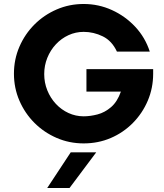

<svg xmlns="http://www.w3.org/2000/svg" viewBox="-20 -710 824 964"><path d="M400 10Q328 10 264.5 -17.5Q201 -45 153 -93Q105 -141 77.5 -204.5Q50 -268 50 -340Q50 -412 77.5 -475.5Q105 -539 153 -587Q201 -635 264.5 -662.5Q328 -690 400 -690Q475 -690 542 -659.5Q609 -629 659 -575.5Q709 -522 732 -451H567Q542 -505 496 -527.5Q450 -550 400 -550Q360 -550 324 -533.5Q288 -517 260.5 -487.5Q233 -458 217.5 -419.5Q202 -381 202 -338Q202 -295 217.5 -256.5Q233 -218 260.5 -188.5Q288 -159 324 -142.5Q360 -126 400 -126Q433 -126 469.5 -135.5Q506 -145 537.5 -172Q569 -199 587 -250H414V-363H749V-340Q749 -268 722 -204.5Q695 -141 647 -92.5Q599 -44 536 -17Q473 10 400 10ZM217 234 335 55H463L329 234Z"/></svg>

Font: Teachers
Style: Bold
Weight: 700
Designer: Alfredo Marco Pradil, Chank Diesel
Version: Version 1.001